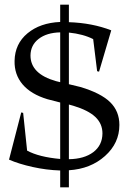

<svg xmlns="http://www.w3.org/2000/svg" viewBox="-20 -717 560 830"><path d="M240.2 -696.8H277.8V-621.1Q378.9 -617.7 460.9 -585.9L408.2 -407.2L399.9 -409.2L382.8 -547.9Q339.8 -569.8 277.8 -576.2V-353L328.1 -340.8Q416 -314.5 456.1 -275.4Q496.1 -236.3 496.1 -176.8Q496.1 -98.1 433.8 -42.5Q371.6 13.2 277.8 19V92.8H240.2V20Q180.7 18.1 121.1 4.9Q61.5 -8.3 19 -26.9L71.8 -231L80.1 -229L97.2 -65.9Q148.4 -38.1 240.2 -29.8V-273.9L185.1 -288.1Q113.8 -309.6 77.6 -352.3Q41.5 -395 43 -454.1Q44.4 -527.8 98.9 -573Q153.3 -618.2 240.2 -622.1ZM111.8 -477.1Q111.8 -397.5 222.2 -366.2L240.2 -361.8V-577.1Q181.6 -575.7 147 -548.8Q112.3 -522 111.8 -477.1ZM277.8 -28.8Q344.2 -29.8 383.3 -59.3Q422.4 -88.9 422.9 -140.1Q422.9 -182.1 392.3 -211.2Q361.8 -240.2 296.9 -259.8L277.8 -265.1Z"/></svg>

Font: Halibut
Style: Regular
Weight: 400
Designer: Matteo Maggi
Foundry: Collletttivo
Version: Version 3.080 | FøM Fix